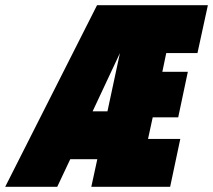

<svg xmlns="http://www.w3.org/2000/svg" viewBox="-74 -718 819 738"><path d="M299 -698H725L685 -514H565L550 -442H648L611 -267H513L495 -184H619L580 0H277L300 -106H196L146 0H-54ZM339 -290 387 -514 282 -290Z"/></svg>

Font: Azeret Mono Black
Style: Italic
Weight: 900
Italic angle: -12°
Designer: Martin Vácha
Foundry: Displaay
Version: Version 1.000; Glyphs 3.0.3, build 3074